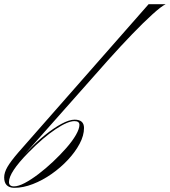

<svg xmlns="http://www.w3.org/2000/svg" viewBox="-94 -894 815 921"><path d="M264 -320Q309 -320 309 -280Q309 -244 288 -204.5Q267 -165 232 -127.5Q197 -90 153.5 -59.5Q110 -29 63.5 -11Q17 7 -25 7Q-27 7 -28 7Q-74 5 -74 -43Q-74 -66 -58.5 -93Q-43 -120 -5 -164L619 -874H701Q680 -864 637.5 -825.5Q595 -787 540 -730Q485 -673 425 -606L52 -185Q35 -166 21 -150Q29 -159 38 -168Q79 -212 121.5 -246Q164 -280 201 -300Q238 -320 264 -320ZM263 -313Q231 -313 172.5 -274Q114 -235 43 -163Q-5 -114 -28 -79Q-51 -44 -51 -21Q-51 0 -27 0Q-6 0 24.5 -16Q55 -32 90.5 -59Q126 -86 160.5 -118.5Q195 -151 224 -184Q253 -217 270 -246.5Q287 -276 287 -295Q287 -313 263 -313Z"/></svg>

Font: Ballet 16pt
Style: Regular
Weight: 400
Designer: Maximiliano R. Sproviero
Foundry: Omnibus-Type
Version: Version 1.100; ttfautohint (v1.8.3)